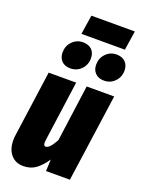

<svg xmlns="http://www.w3.org/2000/svg" viewBox="-172 -1000 815 1096"><g transform="rotate(20 235.5 -452.0)"><path d="M10 -103Q10 -120 13 -138L68 -533H235L184 -164Q183 -159 183 -150Q183 -130 196 -130Q220 -130 252 -190L299 -533H466L391 0H246L249 -71Q221 -29 189.5 -5.5Q158 18 113 18Q66 18 38 -14.5Q10 -47 10 -103ZM103 -669Q103 -709 129.5 -736Q156 -763 194 -763Q228 -763 247.5 -744Q267 -725 267 -692Q267 -652 240.5 -625Q214 -598 175 -598Q141 -598 122 -617.5Q103 -637 103 -669ZM307 -669Q307 -709 333.5 -736Q360 -763 398 -763Q432 -763 451.5 -743.5Q471 -724 471 -692Q471 -652 444.5 -625Q418 -598 379 -598Q346 -598 326.5 -617.5Q307 -637 307 -669ZM432 -805H168L186 -922H450Z"/></g></svg>

Font: Fira Sans Extra Condensed ExtraBold
Style: Italic
Weight: 800
Width: 3
Italic angle: -8°
Designer: Carrois Corporate & Edenspiekermann AG
Foundry: Carrois Corporate GbR & Edenspiekermann AG
Version: Version 4.203